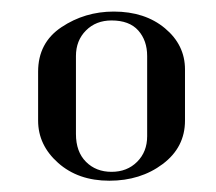

<svg xmlns="http://www.w3.org/2000/svg" viewBox="-20 -325 380 337"><path d="M304.7 -113.3Q304.7 -66.4 265.6 -37.1Q226.6 -7.8 171.9 -7.8Q117.2 -7.8 82 -39.1Q46.9 -70.3 46.9 -113.3V-199.2Q46.9 -250 87.9 -277.3Q128.9 -304.7 179.7 -304.7Q234.4 -304.7 269.5 -275.4Q304.7 -246.1 304.7 -203.1ZM238.3 -85.9V-226.6Q238.3 -253.9 222.7 -271.5Q207 -289.1 175.8 -289.1Q148.4 -289.1 130.9 -271.5Q113.3 -253.9 113.3 -226.6V-89.8Q113.3 -58.6 130.9 -41Q148.4 -23.4 175.8 -23.4Q203.1 -23.4 220.7 -41Q238.3 -58.6 238.3 -85.9Z"/></svg>

Font: 和音 by 宁静之雨，公众号njzyshare
Style: Regular
Weight: 400
Designer: Steve Matteson
Foundry: Ascender Corporation
Version: Version 6.00;June 8, 2018;FontCreator 11.0.0.2388 32-bit